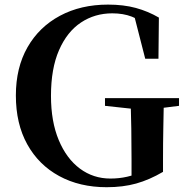

<svg xmlns="http://www.w3.org/2000/svg" viewBox="-20 -779 797 818"><path d="M434.5 18.6Q319.5 18.6 232.1 -29Q144.6 -76.6 96.1 -164.2Q47.6 -251.7 47.6 -372.2Q47.6 -490.8 97.1 -577.5Q146.6 -664.2 235.4 -711.8Q324.2 -759.4 440.4 -759.4Q506.2 -759.4 558.6 -745.2Q610.9 -730.9 656.9 -704.1L655.1 -528.9H598.7L547.6 -728.4L619.8 -701.2V-660.8Q578 -693.9 541.6 -708.1Q505.2 -722.2 458.4 -722.2Q383.8 -722.2 324.7 -682.9Q265.7 -643.6 231.5 -565.3Q197.2 -487 197.2 -370.5Q197.2 -261.1 230.3 -182.1Q263.4 -103 320.5 -60.6Q377.6 -18.3 450.3 -18.3Q487.7 -18.3 521.5 -26Q555.2 -33.8 588.8 -48.4L540.4 -18.2V-100.3Q540.4 -166.6 539.4 -230.3Q538.4 -293.9 536.4 -360.8H678.2Q677.2 -298.5 675.8 -234.1Q674.5 -169.8 674.5 -96.6V-46.8Q616.5 -12.8 560.2 2.9Q503.9 18.6 434.5 18.6ZM427.3 -328.1V-360.8H742.7V-328.1L622.6 -313H566.6Z"/></svg>

Font: Noto Serif TC
Style: Regular
Weight: 200
Designer: Ryoko NISHIZUKA 西塚涼子 (kana & ideographs); Frank Grießhammer (Latin, Greek & Cyrillic); Wenlong ZHANG 张文龙 (bopomofo); San
Foundry: Adobe
Version: Version 2.001;hotconv 1.1.0;makeotfexe 2.6.0